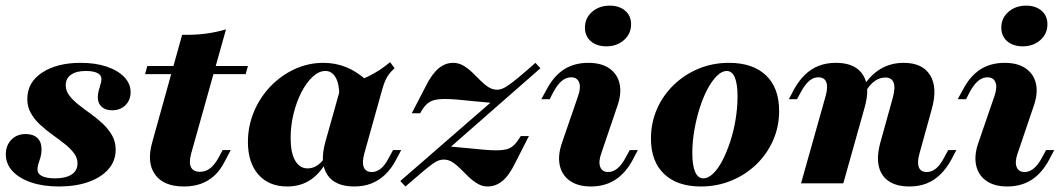

<svg xmlns="http://www.w3.org/2000/svg" viewBox="-20 -654 3790 685"><path d="M190.3 11.3Q133.9 11.3 91.1 -3.2Q48.4 -17.7 24.6 -43.5Q0.8 -69.4 0.8 -103.2Q0.8 -135.5 20.6 -155.6Q40.3 -175.8 71.8 -175.8Q98.4 -175.8 113.3 -161.7Q128.2 -147.6 128.2 -121.8Q128.2 -101.6 121 -81.9Q113.7 -62.1 113.7 -49.2Q113.7 -33.9 129.8 -25.8Q146 -17.7 176.6 -17.7Q214.5 -17.7 235.5 -31.5Q256.5 -45.2 256.5 -71Q256.5 -91.1 243.5 -108.1Q230.6 -125 210.1 -141.1Q189.5 -157.3 166.5 -173.8Q143.5 -190.3 123.4 -208.9Q103.2 -227.4 90.3 -250Q77.4 -272.6 77.4 -300.8Q77.4 -360.5 130.6 -395.2Q183.9 -429.8 267.7 -429.8Q320.2 -429.8 360.1 -416.5Q400 -403.2 423 -379.4Q446 -355.6 446 -325Q446 -296.8 427.4 -278.6Q408.9 -260.5 379.8 -260.5Q356.5 -260.5 342.7 -273Q329 -285.5 329 -305.6Q329 -322.6 335.5 -341.9Q341.9 -361.3 341.9 -372.6Q341.9 -386.3 327.4 -393.5Q312.9 -400.8 286.3 -400.8Q252.4 -400.8 233.5 -387.5Q214.5 -374.2 214.5 -350Q214.5 -330.6 227 -313.7Q239.5 -296.8 260.1 -280.6Q280.6 -264.5 303.6 -248Q326.6 -231.5 346.8 -212.5Q366.9 -193.5 379.8 -171Q392.7 -148.4 392.7 -120.2Q392.7 -79.8 366.9 -50.4Q341.1 -21 295.6 -4.8Q250 11.3 190.3 11.3Z M636.3 11.3Q563.7 11.3 533.1 -31.5Q502.4 -74.2 523.4 -147.6L629.8 -529.8Q675.8 -529 713.3 -533.9Q750.8 -538.7 786.3 -549.2L662.1 -106.5Q653.2 -74.2 661.3 -57.7Q669.4 -41.1 693.5 -41.1Q713.7 -41.1 729.8 -53.6Q746 -66.1 760.5 -92.7L774.2 -118.5H803.2L780.6 -75.8Q765.3 -46 744.4 -27Q723.4 -8.1 696.8 1.6Q670.2 11.3 636.3 11.3ZM497.6 -389.5 505.6 -418.5H864.5L856.5 -389.5Z M1004.8 11.3Q939.5 11.3 902 -31Q864.5 -73.4 864.5 -147.6Q864.5 -204 885.9 -255.2Q907.3 -306.5 944.8 -345.6Q982.3 -384.7 1031 -407.3Q1079.8 -429.8 1133.9 -429.8Q1177.4 -429.8 1215.7 -414.1Q1254 -398.4 1289.5 -366.1L1190.3 -311.3Q1191.1 -353.2 1177.8 -377Q1164.5 -400.8 1141.1 -400.8Q1117.7 -400.8 1095.6 -380.2Q1073.4 -359.7 1055.6 -325.4Q1037.9 -291.1 1027.4 -248.4Q1016.9 -205.6 1016.9 -161.3Q1016.9 -108.9 1033.1 -81Q1049.2 -53.2 1077.4 -53.2Q1095.2 -53.2 1110.5 -62.9Q1125.8 -72.6 1140.3 -92.7H1153.2Q1128.2 -41.1 1091.5 -14.9Q1054.8 11.3 1004.8 11.3ZM1243.5 11.3Q1175.8 11.3 1148 -30.2Q1120.2 -71.8 1140.3 -146L1196 -344.4Q1252.4 -361.3 1294 -381.5Q1335.5 -401.6 1371.8 -432.3L1387.9 -410.5Q1376.6 -400.8 1368.5 -390.3Q1360.5 -379.8 1354.4 -366.1Q1348.4 -352.4 1342.7 -331.5L1279.8 -106.5Q1271 -75 1277.8 -57.7Q1284.7 -40.3 1306.5 -40.3Q1317.7 -40.3 1328.6 -46Q1339.5 -51.6 1349.2 -62.9Q1358.9 -74.2 1367.7 -91.9L1382.3 -118.5H1411.3L1393.5 -84.7Q1376.6 -52.4 1354 -31Q1331.5 -9.7 1304.4 0.8Q1277.4 11.3 1243.5 11.3Z M1426.6 11.3 1408.1 -8.1 1746.8 -302.4 1742.7 -286.3Q1704.8 -289.5 1673 -292.7Q1641.1 -296 1614.9 -298.4Q1588.7 -300.8 1567.7 -300.8Q1543.5 -300.8 1528.6 -296.8Q1513.7 -292.7 1502 -281.9Q1490.3 -271 1479 -250H1449.2L1499.2 -346.8Q1521 -390.3 1544.8 -410.1Q1568.5 -429.8 1596.8 -429.8Q1616.1 -429.8 1632.7 -420.2Q1649.2 -410.5 1664.1 -396.4Q1679 -382.3 1693.1 -367.7Q1707.3 -353.2 1722.2 -343.5Q1737.1 -333.9 1754 -333.9Q1762.1 -333.9 1771 -337.1Q1779.8 -340.3 1794 -350Q1808.1 -359.7 1831 -378.6Q1854 -397.6 1890.3 -429.8L1908.1 -410.5L1568.5 -112.9L1574.2 -132.3Q1612.1 -129 1644.4 -125.8Q1676.6 -122.6 1703.2 -120.2Q1729.8 -117.7 1749.2 -117.7Q1773.4 -117.7 1788.3 -121.8Q1803.2 -125.8 1814.5 -137.1Q1825.8 -148.4 1837.9 -168.5H1866.9L1817.7 -71.8Q1796 -27.4 1772.2 -8.1Q1748.4 11.3 1719.4 11.3Q1700.8 11.3 1684.3 1.6Q1667.7 -8.1 1652.8 -22.2Q1637.9 -36.3 1623.8 -50.8Q1609.7 -65.3 1594.8 -75Q1579.8 -84.7 1563.7 -84.7Q1554.8 -84.7 1546 -81.9Q1537.1 -79 1523.4 -69.4Q1509.7 -59.7 1486.7 -40.3Q1463.7 -21 1426.6 11.3Z M2087.9 11.3Q2041.9 11.3 2013.3 -8.9Q1984.7 -29 1977 -64.5Q1969.4 -100 1985.5 -146L2042.7 -312.1Q2053.2 -342.7 2046 -360.5Q2038.7 -378.2 2017.7 -378.2Q2000 -378.2 1984.7 -365.7Q1969.4 -353.2 1954.8 -326.6L1941.1 -300H1911.3L1929.8 -333.9Q1955.6 -383.1 1992.3 -406.5Q2029 -429.8 2079 -429.8Q2125.8 -429.8 2154.4 -409.7Q2183.1 -389.5 2190.7 -354.4Q2198.4 -319.4 2181.5 -272.6L2125 -106.5Q2114.5 -76.6 2121.4 -58.5Q2128.2 -40.3 2150 -40.3Q2184.7 -40.3 2212.1 -91.9L2226.6 -118.5H2255.6L2237.9 -84.7Q2212.1 -36.3 2175 -12.5Q2137.9 11.3 2087.9 11.3ZM2143.5 -488.7Q2108.9 -488.7 2087.9 -506.9Q2066.9 -525 2066.9 -555.6Q2066.9 -589.5 2092.3 -611.7Q2117.7 -633.9 2155.6 -633.9Q2189.5 -633.9 2210.5 -615.7Q2231.5 -597.6 2231.5 -567.7Q2231.5 -533.1 2206 -510.9Q2180.6 -488.7 2143.5 -488.7Z M2480.6 11.3Q2396 11.3 2349.2 -33.5Q2302.4 -78.2 2302.4 -159.7Q2302.4 -216.1 2323.8 -264.9Q2345.2 -313.7 2383.5 -350.8Q2421.8 -387.9 2472.2 -408.9Q2522.6 -429.8 2580.6 -429.8Q2666.1 -429.8 2712.9 -385.1Q2759.7 -340.3 2759.7 -258.1Q2759.7 -202.4 2738.3 -153.6Q2716.9 -104.8 2678.6 -67.7Q2640.3 -30.6 2589.5 -9.7Q2538.7 11.3 2480.6 11.3ZM2489.5 -17.7Q2506.5 -17.7 2524.2 -34.7Q2541.9 -51.6 2557.3 -81Q2572.6 -110.5 2585.1 -148.4Q2597.6 -186.3 2604.4 -227.8Q2611.3 -269.4 2611.3 -309.7Q2611.3 -354.8 2601.6 -377.8Q2591.9 -400.8 2572.6 -400.8Q2555.6 -400.8 2537.9 -383.5Q2520.2 -366.1 2504.4 -336.7Q2488.7 -307.3 2476.6 -269.4Q2464.5 -231.5 2457.3 -189.9Q2450 -148.4 2450 -108.1Q2450 -63.7 2460.1 -40.7Q2470.2 -17.7 2489.5 -17.7Z M3224.2 11.3Q3179 11.3 3151.2 -7.3Q3123.4 -25.8 3115.3 -60.9Q3107.3 -96 3121 -146L3165.3 -305.6Q3175 -341.1 3168.1 -359.3Q3161.3 -377.4 3138.7 -377.4Q3118.5 -377.4 3100.8 -364.9Q3083.1 -352.4 3068.5 -327.4L3056.5 -340.3Q3083.1 -384.7 3120.2 -407.3Q3157.3 -429.8 3204 -429.8Q3271.8 -429.8 3298.8 -385.1Q3325.8 -340.3 3304 -263.7L3260.5 -106.5Q3251.6 -75 3258.1 -57.7Q3264.5 -40.3 3286.3 -40.3Q3304 -40.3 3319.4 -52.8Q3334.7 -65.3 3348.4 -91.9L3362.9 -118.5H3391.9L3374.2 -84.7Q3356.5 -52.4 3334.3 -31Q3312.1 -9.7 3285.1 0.8Q3258.1 11.3 3224.2 11.3ZM2837.9 0 2925.8 -312.1Q2934.7 -344.4 2927.8 -361.3Q2921 -378.2 2899.2 -378.2Q2882.3 -378.2 2867.3 -365.7Q2852.4 -353.2 2837.9 -326.6L2823.4 -300H2794.4L2812.1 -333.9Q2829.8 -366.1 2852 -387.5Q2874.2 -408.9 2901.6 -419.4Q2929 -429.8 2962.1 -429.8Q3008.1 -429.8 3035.5 -410.9Q3062.9 -391.9 3071 -356.9Q3079 -321.8 3065.3 -272.6L2988.7 0Z M3573.4 11.3Q3527.4 11.3 3498.8 -8.9Q3470.2 -29 3462.5 -64.5Q3454.8 -100 3471 -146L3528.2 -312.1Q3538.7 -342.7 3531.5 -360.5Q3524.2 -378.2 3503.2 -378.2Q3485.5 -378.2 3470.2 -365.7Q3454.8 -353.2 3440.3 -326.6L3426.6 -300H3396.8L3415.3 -333.9Q3441.1 -383.1 3477.8 -406.5Q3514.5 -429.8 3564.5 -429.8Q3611.3 -429.8 3639.9 -409.7Q3668.5 -389.5 3676.2 -354.4Q3683.9 -319.4 3666.9 -272.6L3610.5 -106.5Q3600 -76.6 3606.9 -58.5Q3613.7 -40.3 3635.5 -40.3Q3670.2 -40.3 3697.6 -91.9L3712.1 -118.5H3741.1L3723.4 -84.7Q3697.6 -36.3 3660.5 -12.5Q3623.4 11.3 3573.4 11.3ZM3629 -488.7Q3594.4 -488.7 3573.4 -506.9Q3552.4 -525 3552.4 -555.6Q3552.4 -589.5 3577.8 -611.7Q3603.2 -633.9 3641.1 -633.9Q3675 -633.9 3696 -615.7Q3716.9 -597.6 3716.9 -567.7Q3716.9 -533.1 3691.5 -510.9Q3666.1 -488.7 3629 -488.7Z"/></svg>

Font: Playfair 5pt SemiExpanded Light Black
Style: Italic
Weight: 900
Italic angle: -15.6°
Version: Version 2.001;gftools[0.9.30]